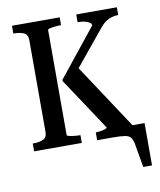

<svg xmlns="http://www.w3.org/2000/svg" viewBox="-76 -577 646 777"><g transform="rotate(-10 246.5 -188.5)"><path d="M85 -68V-447Q85 -470 68.5 -477Q52 -484 28 -484H26V-516H222V-484H220Q208 -484 195.5 -482.5Q183 -481 175 -479Q167 -477 167 -474V-42Q167 -39 175 -37Q183 -35 195.5 -33.5Q208 -32 220 -32H222V0H26V-32H28Q52 -32 68.5 -39Q85 -46 85 -68ZM437 0H285V-32H287Q292 -32 303 -33.5Q314 -35 323 -38Q332 -41 332 -44L189 -260V-265L346 -461Q346 -469 338.5 -473.5Q331 -478 319.5 -481Q308 -484 296 -484H290V-516H457V-484H453Q443 -484 430.5 -480.5Q418 -477 406.5 -469.5Q395 -462 384 -449L247 -282L253 -313L437 -34ZM341 0 344 -35H486V139H450L434 47Q431 27 424 16.5Q417 6 400 3Q383 0 350 0Z"/></g></svg>

Font: Roboto Serif 120pt ExtraCondensed
Style: Regular
Weight: 400
Width: 2
Designer: Greg Gazdowicz
Foundry: Commercial Type
Version: Version 1.008